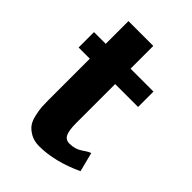

<svg xmlns="http://www.w3.org/2000/svg" viewBox="-186 -683 776 776"><g transform="rotate(45 202.0 -295.5)"><path d="M14 -384V-472H81V-602H223V-472H354V-384H223V-161Q223 -121 231.5 -102Q240 -83 263 -83Q295 -83 320 -100.5Q345 -118 352 -118L373 -36Q272 11 183 11Q154 11 133 -1Q112 -13 101.5 -28Q91 -43 85.5 -68Q80 -93 79 -108.5Q78 -124 78 -146V-384Z"/></g></svg>

Font: Coval
Style: Black
Weight: 1000
Foundry: Context Ltd
Version: Version 001.000